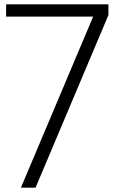

<svg xmlns="http://www.w3.org/2000/svg" viewBox="-20 -860 530 880"><path d="M8 -840H477V-791L143 0H76L407 -784H8Z"/></svg>

Font: Matangi
Style: Regular
Weight: 400
Designer: Prashant Pant
Foundry: The Graphic Ant
Version: Version 3.002